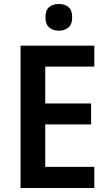

<svg xmlns="http://www.w3.org/2000/svg" viewBox="-20 -943 547 963"><path d="M453 0H83V-714H453V-609H207V-424H437V-319H207V-106H453ZM275 -923Q305 -923 323.5 -907.5Q342 -892 342 -856Q342 -821 323 -805Q304 -789 275 -789Q246 -789 227 -805Q208 -821 208 -856Q208 -892 226.5 -907.5Q245 -923 275 -923Z"/></svg>

Font: Noto Sans Devanagari SemiCondensed SemiBold
Style: Regular
Weight: 600
Width: 4
Designer: Jelle Bosma - Monotype Design Team
Foundry: Monotype Imaging Inc.
Version: Version 2.004; ttfautohint (v1.8.4.7-5d5b)